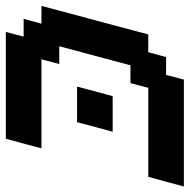

<svg xmlns="http://www.w3.org/2000/svg" viewBox="-16 -650 665 674"><g transform="rotate(-90 317.0 -312.5)"><path d="M0 0H375L391.6 -62.5H454.1L471.2 -125H533.7Q550.3 -187.5 583.7 -312.5Q617.2 -437.5 633.8 -500H571.3L588.4 -562.5H525.9L542.5 -625H167.5Q161.6 -604 150.4 -562.3Q139.2 -520.5 133.8 -500H446.3L429.7 -437.5H492.2Q481 -396 458.7 -312.5Q436.5 -229 425.3 -187.5H362.8L346.2 -125H33.7Q27.8 -104 16.6 -62.5Q5.4 -21 0 0ZM191.9 -250H316.9Q322.8 -270.5 334 -312.3Q345.2 -354 350.6 -375H225.6Q220.2 -354 209 -312.3Q197.8 -270.5 191.9 -250Z"/></g></svg>

Font: Faithful 32x
Style: Oblique
Weight: 400
Foundry: Faithful Resource Pack
Version: Version 1.0; January 27, 2023